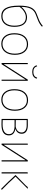

<svg xmlns="http://www.w3.org/2000/svg" viewBox="1258 -2010 758 3315"><g transform="rotate(90 1637.5 -352.0)"><path d="M257 5Q165 5 121 -69Q77 -143 77 -299Q77 -438 109 -507.5Q141 -577 219 -606L314 -643Q374 -666 427 -711H432L437 -693Q384 -648 322 -625L227 -588Q161 -563 130.5 -505Q100 -447 98 -344L101 -343Q135 -387 183.5 -413Q232 -439 278 -439Q358 -439 400.5 -383Q443 -327 443 -220Q443 -114 394 -54.5Q345 5 257 5ZM98 -293Q98 -150 137 -82.5Q176 -15 258 -15Q336 -15 379.5 -69.5Q423 -124 423 -221Q423 -419 276 -419Q230 -419 181.5 -389.5Q133 -360 98 -310Z M743 -457Q828 -457 877 -396.5Q926 -336 926 -230Q926 -121 875.5 -58Q825 5 736 5Q651 5 602 -55.5Q553 -116 553 -222Q553 -331 603.5 -394Q654 -457 743 -457ZM743 -437Q664 -437 618.5 -380Q573 -323 573 -222Q573 -125 616.5 -70Q660 -15 736 -15Q815 -15 860.5 -72Q906 -129 906 -230Q906 -327 862.5 -382Q819 -437 743 -437Z M1326 -613 1338 -603Q1313 -529 1222 -529Q1132 -529 1107 -603L1119 -613H1125Q1142 -548 1222 -548Q1300 -548 1320 -613ZM1067 0V-451L1087 -453V-42H1091L1354 -452H1375V0H1355V-410H1351L1088 0Z M1709 -457Q1794 -457 1843 -396.5Q1892 -336 1892 -230Q1892 -121 1841.5 -58Q1791 5 1702 5Q1617 5 1568 -55.5Q1519 -116 1519 -222Q1519 -331 1569.5 -394Q1620 -457 1709 -457ZM1709 -437Q1630 -437 1584.5 -380Q1539 -323 1539 -222Q1539 -125 1582.5 -70Q1626 -15 1702 -15Q1781 -15 1826.5 -72Q1872 -129 1872 -230Q1872 -327 1828.5 -382Q1785 -437 1709 -437Z M2033 0V-452L2140 -453Q2212 -453 2250.5 -426Q2289 -399 2289 -348Q2289 -267 2205 -238Q2317 -218 2317 -125Q2317 2 2128 2Q2109 2 2033 0ZM2146 -433H2053V-245L2162 -243Q2213 -251 2240 -278Q2267 -305 2267 -347Q2267 -387 2234.5 -410Q2202 -433 2146 -433ZM2170 -224H2053V-19Q2091 -17 2125 -17Q2208 -17 2252 -45Q2296 -73 2296 -126Q2296 -215 2170 -224Z M2459 0V-451L2479 -453V-42H2483L2746 -452H2767V0H2747V-410H2743L2480 0Z M2954 0V-449L2974 -453V0ZM3240 -452 3029 -241Q3138 -117 3256 -5V-1Q3253 2 3242 7L3238 6Q3117 -112 3003 -238V-243L3181 -418L3210 -452Z"/></g></svg>

Font: Alegreya Sans Thin
Style: Regular
Weight: 100
Designer: Juan Pablo del Peral
Foundry: Huerta Tipografica
Version: Version 2.007